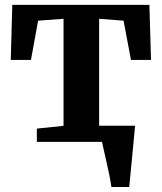

<svg xmlns="http://www.w3.org/2000/svg" viewBox="-20 -566 646 766"><path d="M375.5 -491V-64.5H519Q514 -16 506.5 67L495.5 180H424.5Q419.5 141 394 31.5L387 0H127V-53L233.5 -64V-491L132 -483.5L103.5 -327H23L29 -546.5H576L582.5 -327H502.5L473 -483.5Z"/></svg>

Font: Merriweather Text
Style: Bold
Weight: 700
Designer: Eben Sorkin
Foundry: Eben Sorkin
Version: Version 2.100